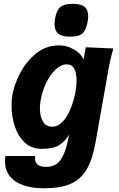

<svg xmlns="http://www.w3.org/2000/svg" viewBox="-20 -806 640 1032"><path d="M7 63Q7 45.5 9.5 32.5H169L168 44.5Q168 91 228.5 91Q261 91 283.5 75.8Q306 60.5 322.8 22.2Q339.5 -16 352 -84.5L347 -75Q327.5 -46.5 305.5 -31.2Q283.5 -16 259.5 -11Q235.5 -6 203.5 -6Q149 -6 112.8 -40.2Q76.5 -74.5 59.2 -127.8Q42 -181 42 -238.5Q42 -269.5 46.5 -295.5Q56.5 -352.5 89 -414.5Q121.5 -476.5 174.8 -519.2Q228 -562 295.5 -562Q331 -562 357.2 -550.2Q383.5 -538.5 400 -525Q420 -508.5 429 -485.5L441 -552L589 -545.5Q582.5 -522 575.8 -494.5Q569 -467 565.5 -447.5L494 -43.5Q477.5 50.5 446 104.2Q414.5 158 359.5 182Q304.5 206 214.5 206Q153 206 106.2 190Q59.5 174 33.2 141.8Q7 109.5 7 63ZM384.5 -306.5Q391.5 -342.5 391.5 -374Q391.5 -413 379 -436.5Q366.5 -460 338.5 -460Q308 -460 278.5 -432Q249 -404 227.8 -359.5Q206.5 -315 198.5 -268Q194.5 -243 194.5 -224Q194.5 -179.5 211.2 -152.2Q228 -125 260 -125Q292 -125 317.2 -152.2Q342.5 -179.5 359.2 -221Q376 -262.5 384.5 -306.5ZM273 -676.5Q273 -687 275.5 -703Q281.5 -736 292 -753.5Q302.5 -771 321.5 -778.2Q340.5 -785.5 373.5 -785.5Q415 -785.5 434.5 -769.5Q454 -753.5 454 -719.5Q454 -708.5 451.5 -692Q445.5 -659 435.2 -641.2Q425 -623.5 406.5 -616.2Q388 -609 355 -609Q313.5 -609 293.2 -625.5Q273 -642 273 -676.5Z"/></svg>

Font: JuliaMono Black
Style: Italic
Weight: 900
Italic angle: -9°
Monospace: yes
Designer: cormullion
Foundry: corm
Version: Version 0.057; ttfautohint (v1.8.4)